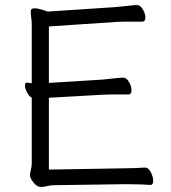

<svg xmlns="http://www.w3.org/2000/svg" viewBox="-20 -732 678 762"><path d="M576 2Q568 1 541.5 0Q515 -1 489 -1H473L195 3Q179 3 167.5 6.5Q156 10 141 10Q127 10 113 -7.5Q99 -25 99 -37Q99 -44 102.5 -58Q106 -72 106 -84V-344Q95 -350 87 -366Q79 -382 79 -393Q79 -404 87 -404H89Q93 -403 97.5 -402.5Q102 -402 106 -402V-604Q106 -620 106 -634.5Q106 -649 104 -661Q103 -670 102.5 -675.5Q102 -681 102 -685Q102 -695 107 -697Q112 -699 116 -699Q130 -699 149 -693Q168 -687 169 -686L440 -704Q463 -706 488.5 -709Q514 -712 523 -712Q537 -712 547 -694.5Q557 -677 557 -663Q557 -646 544 -646H502Q487 -646 471 -646Q455 -646 441 -645L174 -627V-403L385 -416Q408 -418 433.5 -421Q459 -424 468 -424Q482 -424 492 -406.5Q502 -389 502 -374Q502 -357 489 -357H447Q432 -357 416 -357Q400 -357 386 -356L174 -344V-59L472 -64Q494 -64 517 -65Q540 -66 555 -67H556Q569 -67 578.5 -48.5Q588 -30 588 -14Q588 2 577 2Z"/></svg>

Font: QiushuiShotai
Style: Regular
Weight: 600
Designer: Fontworks Inc.
Foundry: Fontworks Inc.
Version: Version 1.250